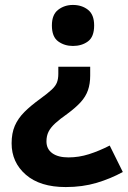

<svg xmlns="http://www.w3.org/2000/svg" viewBox="-20 -565 517 777"><path d="M345 -259Q345 -226 336 -200Q327 -174 306.5 -151.5Q286 -129 252 -104Q222 -83 203.5 -66Q185 -49 176.5 -32Q168 -15 168 7Q168 38 191.5 55Q215 72 257 72Q299 72 340 59Q381 46 424 24L477 131Q428 158 371 175Q314 192 246 192Q142 192 84.5 142Q27 92 27 15Q27 -26 40 -56Q53 -86 79 -112Q105 -138 144 -166Q174 -188 189.5 -202.5Q205 -217 210.5 -231.5Q216 -246 216 -266V-295H345ZM361 -462Q361 -416 336 -397.5Q311 -379 275 -379Q241 -379 215.5 -397.5Q190 -416 190 -462Q190 -506 215.5 -525.5Q241 -545 275 -545Q311 -545 336 -525.5Q361 -506 361 -462Z"/></svg>

Font: Noto Sans Gurmukhi
Style: Regular
Weight: 400
Designer: Jelle Bosma - Monotype Design Team
Foundry: Monotype Imaging Inc.
Version: Version 2.003